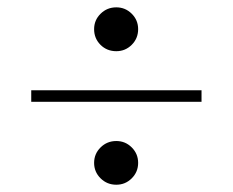

<svg xmlns="http://www.w3.org/2000/svg" viewBox="-20 -569 640 528"><path d="M65.9 -289.1V-320.8H534.2V-289.1ZM299.8 -181.2Q324.7 -181.2 342.3 -163.6Q359.9 -146 359.9 -121.1Q359.9 -96.2 342.3 -78.6Q324.7 -61 299.8 -61Q274.4 -61 256.6 -78.6Q238.8 -96.2 238.8 -121.1Q238.8 -146 256.6 -163.6Q274.4 -181.2 299.8 -181.2ZM238.8 -488.8Q238.8 -513.7 256.6 -531.2Q274.4 -548.8 299.8 -548.8Q324.7 -548.8 342.3 -531.2Q359.9 -513.7 359.9 -488.8Q359.9 -463.4 342.3 -445.8Q324.7 -428.2 299.8 -428.2Q273.9 -428.2 256.3 -445.8Q238.8 -463.4 238.8 -488.8Z"/></svg>

Font: Fin Serif Display
Style: Italic
Weight: 400
Designer: J. Blake Harris
Version: Version 1.006;FEAKit 1.0